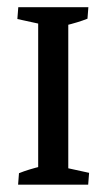

<svg xmlns="http://www.w3.org/2000/svg" viewBox="-20 -503 290 523"><path d="M84 -7.3V-476.6H166V-7.3ZM29.3 0 31.7 -31.2Q57.1 -41.5 93.8 -50.3L84 -13.7V-82H166V-13.7L157.7 -46.4L222.7 -32.2L220.2 0ZM220.7 -483.4 218.3 -452.1Q192.9 -441.9 156.2 -433.1L166 -469.7V-401.4H84V-469.7L92.3 -437L27.3 -451.2L29.8 -483.4Z"/></svg>

Font: Markazi Text
Style: Regular
Weight: 400
Designer: Borna Izadpanah (Arabic designer), Fiona Ross (Arabic design director) and Florian Runge (Latin designer)
Foundry: Borna Izadpanah and Florian Runge
Version: Version 1.000